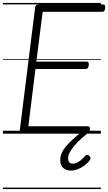

<svg xmlns="http://www.w3.org/2000/svg" viewBox="-20 -905 732 1300"><path d="M139 0Q125 0 118.5 -5.5Q112 -11 114 -23L218 -856Q219 -866 226 -870.5Q233 -875 248 -875H677Q687 -875 690 -869Q693 -863 692 -850Q691 -837 686 -831Q681 -825 672 -825H269L226 -488H566Q575 -488 578.5 -482Q582 -476 581 -463Q579 -449 574 -443.5Q569 -438 560 -438H220L172 -50H573Q583 -50 586.5 -44Q590 -38 588 -25Q587 -12 582 -6Q577 0 568 0ZM459 250Q427 250 407.5 231.5Q388 213 388 179Q388 155 398 131.5Q408 108 428 84.5Q448 61 476.5 35.5Q505 10 541 -19L582 -16V-11Q553 13 527.5 36.5Q502 60 482.5 83Q463 106 452 127Q441 148 441 167Q441 184 449 193.5Q457 203 472 203Q492 203 513.5 189.5Q535 176 557 150Q562 145 569 143.5Q576 142 583 149Q591 155 592.5 162.5Q594 170 589 178Q574 199 552 215.5Q530 232 506 241Q482 250 459 250ZM0 365H663V375H0ZM0 -20H663V0H0ZM0 -505H663V-500H0ZM0 -885H663V-875H0Z"/></svg>

Font: Playwrite GB S Guides
Style: Italic
Weight: 400
Italic angle: -7.01216°
Designer: Veronika Burian, José Scaglione
Foundry: TypeTogether
Version: Version 1.002